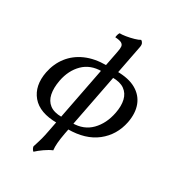

<svg xmlns="http://www.w3.org/2000/svg" viewBox="-222 -850 1120 1224"><g transform="rotate(30 337.5 -237.5)"><path d="M215 243Q208 238 203.5 229.5Q199 221 198 213Q202 199 207.5 183Q213 167 219.5 142.5Q226 118 233 81L361 -579Q366 -603 364.5 -617.5Q363 -632 349.5 -640Q336 -648 302 -650Q303 -661 305.5 -669.5Q308 -678 313 -686Q328 -685 356.5 -689.5Q385 -694 413 -702Q441 -710 453 -718Q462 -714 467.5 -703Q473 -692 469 -673L330 44Q322 88 319.5 118Q317 148 320 172Q295 182 265 203Q235 224 215 243ZM254 9Q125 9 68 -59Q11 -127 32 -236Q46 -306 86.5 -358Q127 -410 191.5 -438.5Q256 -467 342 -467L337 -419Q253 -419 201 -367.5Q149 -316 133 -233Q122 -174 131 -130.5Q140 -87 171.5 -63Q203 -39 259 -39ZM332 9 337 -39Q422 -39 475 -93Q528 -147 545 -234Q556 -290 546 -331.5Q536 -373 504 -396Q472 -419 415 -419L420 -467Q507 -467 561 -436Q615 -405 636 -350Q657 -295 643 -222Q622 -117 542 -54Q462 9 332 9Z"/></g></svg>

Font: Vollkorn
Style: Italic
Weight: 400
Italic angle: -11°
Designer: Friedrich Althausen
Foundry: Friedrich Althausen
Version: Version 5.001